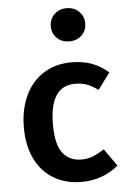

<svg xmlns="http://www.w3.org/2000/svg" viewBox="-56 -838 590 894"><g transform="rotate(-5 239.0 -391.0)"><path d="M462 -482 405 -405Q378 -425 353 -434Q328 -443 298 -443Q179 -443 179 -262Q179 -170 210 -129.5Q241 -89 298 -89Q326 -89 349.5 -98Q373 -107 405 -127L462 -46Q387 15 291 15Q215 15 159 -18.5Q103 -52 73 -114Q43 -176 43 -260Q43 -344 73 -408.5Q103 -473 159 -508.5Q215 -544 290 -544Q342 -544 383.5 -529Q425 -514 462 -482ZM370 -719Q370 -686 347.5 -664Q325 -642 289 -642Q254 -642 231.5 -664Q209 -686 209 -719Q209 -752 231.5 -774.5Q254 -797 289 -797Q325 -797 347.5 -774.5Q370 -752 370 -719Z"/></g></svg>

Font: Fira Sans Medium
Style: Regular
Weight: 500
Designer: bBox Type GmbH & Carrois Corporate GbR & Edenspiekermann AG
Foundry: bBox Type GmbH & Carrois Corporate GbR & Edenspiekermann AG
Version: Version 4.301